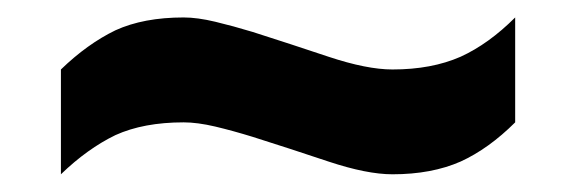

<svg xmlns="http://www.w3.org/2000/svg" viewBox="-20 -480 660 220"><path d="M49.8 -400.4Q80.1 -429.7 112.3 -445.3Q144.5 -460 190.4 -460Q206.1 -460 226.6 -455.1Q247.1 -450.2 269.5 -443.4Q312.5 -429.7 356.4 -415Q400.4 -400.4 429.7 -400.4Q474.6 -400.4 507.8 -415Q540 -429.7 570.3 -460Q570.3 -419.9 570.3 -339.8Q540 -309.6 507.8 -294.9Q474.6 -280.3 429.7 -280.3Q400.4 -280.3 356.4 -294.9Q312.5 -309.6 269.5 -323.2Q247.1 -330.1 226.6 -335Q206.1 -339.8 190.4 -339.8Q144.5 -339.8 112.3 -325.2Q80.1 -309.6 49.8 -280.3Q49.8 -320.3 49.8 -400.4Z"/></svg>

Font: Alibu-Mazigh Belkasim 1
Style: Bold
Weight: 400
Designer: Mazigh Moubarik Belkasim
Version: Version 1.0